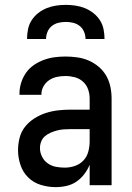

<svg xmlns="http://www.w3.org/2000/svg" viewBox="-20 -760 540 788"><path d="M208 8Q178 8 148 -1Q118 -10 96 -31.5Q74 -53 64 -83Q54 -113 54 -143Q54 -169 60.5 -194.5Q67 -220 83 -240Q99 -260 121 -274Q143 -288 167.5 -296Q192 -304 217.5 -307Q243 -310 269 -310H348V-355Q348 -375 341.5 -393.5Q335 -412 320.5 -425Q306 -438 287 -443Q268 -448 249 -448Q231 -448 214 -444.5Q197 -441 182.5 -431.5Q168 -422 159 -406.5Q150 -391 150 -374V-371H60V-376Q60 -399 67 -421Q74 -443 87 -461.5Q100 -480 119 -493Q138 -506 159.5 -514Q181 -522 203.5 -525Q226 -528 249 -528Q273 -528 297.5 -524.5Q322 -521 344 -511.5Q366 -502 385 -486Q404 -470 416 -449Q428 -428 433 -404Q438 -380 438 -355V0H348V-84Q340 -64 326 -45.5Q312 -27 293.5 -14.5Q275 -2 253 3Q231 8 208 8ZM246 -72Q267 -72 287.5 -79Q308 -86 322.5 -101.5Q337 -117 342.5 -138Q348 -159 348 -180V-230H269Q255 -230 241 -229Q227 -228 214 -224.5Q201 -221 188 -215.5Q175 -210 164.5 -201Q154 -192 149 -179Q144 -166 144 -152Q144 -134 152.5 -117Q161 -100 176 -89.5Q191 -79 209 -75.5Q227 -72 246 -72ZM91 -600Q91 -620 95 -640Q99 -660 110 -677Q121 -694 137 -706.5Q153 -719 171.5 -726.5Q190 -734 210 -737Q230 -740 250 -740Q270 -740 290 -737Q310 -734 328.5 -726.5Q347 -719 363 -706.5Q379 -694 390 -677Q401 -660 405 -640Q409 -620 409 -600H331Q331 -615 325 -629.5Q319 -644 307 -653.5Q295 -663 280 -666.5Q265 -670 250 -670Q235 -670 220 -666.5Q205 -663 193 -653.5Q181 -644 175 -629.5Q169 -615 169 -600Z"/></svg>

Font: Iosevka Medium
Style: Regular
Weight: 500
Monospace: yes
Designer: Belleve Invis
Foundry: Belleve Invis
Version: Version 32.5.0; ttfautohint (v1.8.4)